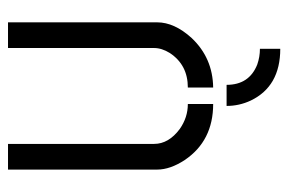

<svg xmlns="http://www.w3.org/2000/svg" viewBox="-142 -416 733 489"><g transform="rotate(-90 224.5 -171.5)"><path d="M344.7 175.8Q249 175.8 212.9 100.6Q199.2 71.3 199.2 39.1H252.9Q252.9 96.7 304.7 117.2Q324.2 124 344.7 124ZM37.1 -137.7V-517.6H102.5V-145.5Q102.5 -108.4 140.6 -80.1Q169.9 -59.6 204.1 -59.6V4.9Q110.4 4.9 61.5 -67.4Q37.1 -104.5 37.1 -137.7ZM246.1 4.9V-59.6Q303.7 -59.6 334 -105.5Q346.7 -126 346.7 -145.5V-517.6H412.1V-137.7Q412.1 -93.8 372.1 -49.8Q321.3 3.9 246.1 4.9Z"/></g></svg>

Font: Post No Bills Colombo Medium
Style: Regular
Weight: 500
Designer: Kosala Senevirathne, Siva Puranthara, Lasantha Premarathna, Tharique Azeez
Foundry: Mooniak
Version: Version 1.220 ; ttfautohint (v1.6)